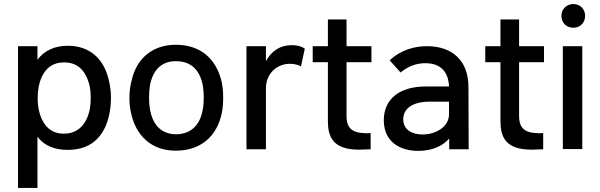

<svg xmlns="http://www.w3.org/2000/svg" viewBox="-20 -737 2964 948"><path d="M499 -396C464 -472 399 -511 315 -511C251 -511 199 -488 165 -442V-509H69V191H165V-62C198 -18 248 3 314 3C407 3 470 -38 504 -120C520 -160 528 -209 528 -252C528 -303 517 -356 499 -396ZM408 -150C384 -99 344 -77 295 -77C244 -77 211 -102 191 -140C174 -171 166 -211 166 -253C166 -293 173 -329 187 -359C208 -402 241 -429 297 -429C349 -429 385 -404 406 -360C421 -330 428 -296 428 -254C428 -218 423 -182 408 -150Z M848 7C970 7 1051 -63 1075 -178C1080 -202 1082 -230 1082 -256C1082 -288 1078 -321 1073 -339C1045 -449 968 -516 848 -516C734 -516 654 -449 630 -340C623 -314 619 -284 619 -255C619 -231 621 -205 626 -184C649 -67 728 7 848 7ZM850 -74C776 -74 732 -122 720 -201C717 -217 716 -237 716 -256C716 -278 718 -300 720 -313C734 -392 778 -435 848 -435C923 -435 966 -392 981 -317C983 -305 986 -280 986 -256C986 -239 985 -218 982 -201C970 -124 927 -75 850 -74Z M1420 -514C1361 -514 1319 -483 1293 -435V-509H1197V0H1293V-302C1293 -371 1345 -422 1411 -422C1434 -422 1456 -416 1466 -409L1485 -497C1471 -506 1452 -514 1420 -514Z M1814 -430V-509H1691V-641H1599V-509H1524V-430H1599V-140C1599 -64 1621 2 1753 2C1766 2 1784 1 1810 0V-80C1804 -80 1798 -79 1793 -79C1787 -79 1782 -80 1776 -80C1710 -82 1691 -115 1691 -163V-430Z M2294 0 2293 -307C2293 -441 2210 -509 2088 -509C2029 -509 1960 -492 1904 -439L1958 -379C1996 -411 2037 -425 2081 -425C2178 -425 2196 -353 2197 -310H2082C1950 -310 1875 -246 1875 -143C1875 -36 1956 8 2045 8C2111 8 2164 -14 2198 -53V0ZM2197 -172C2197 -113 2135 -73 2066 -73C2014 -73 1971 -97 1971 -148C1971 -204 2022 -235 2100 -235H2197Z M2666 -430V-509H2543V-641H2451V-509H2376V-430H2451V-140C2451 -64 2473 2 2605 2C2618 2 2636 1 2662 0V-80C2656 -80 2650 -79 2645 -79C2639 -79 2634 -80 2628 -80C2562 -82 2543 -115 2543 -163V-430Z M2811 -600C2844 -600 2869 -624 2869 -659C2869 -692 2845 -717 2811 -717C2777 -717 2752 -692 2752 -659C2752 -624 2777 -600 2811 -600ZM2759 -1H2855V-509H2759Z"/></svg>

Font: Arthouse Owned Medium
Style: Regular
Weight: 500
Designer: Jeremy Tribby
Foundry: Tribby Type
Version: Version 1.000;PS 001.000;hotconv 1.0.88;makeotf.lib2.5.64775